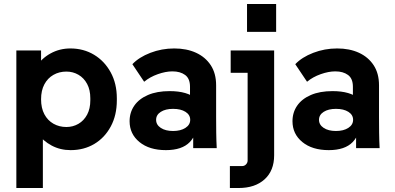

<svg xmlns="http://www.w3.org/2000/svg" viewBox="-20 -743 1979 963"><path d="M62 200V-490H186V-376L160 -406Q188 -450 233.5 -475Q279 -500 333 -500Q399 -500 451.5 -468.5Q504 -437 535 -380.5Q566 -324 566 -250V-240Q566 -165 535.5 -108.5Q505 -52 453 -21Q401 10 334 10Q282 10 239 -13Q196 -36 167 -75L195 -107V200ZM313 -106Q346 -106 373.5 -122Q401 -138 417 -168Q433 -198 433 -240V-250Q433 -292 417 -322Q401 -352 373.5 -368Q346 -384 313 -384Q277 -384 248 -367.5Q219 -351 202.5 -320Q186 -289 186 -245Q186 -201 202.5 -170Q219 -139 248 -122.5Q277 -106 313 -106Z M949 0V-154L933 -204V-308Q933 -349 908.5 -367Q884 -385 845 -385Q811 -385 771.5 -371Q732 -357 703 -333L644 -421Q677 -456 734 -478Q791 -500 854 -500Q916 -500 963 -478.5Q1010 -457 1037 -416Q1064 -375 1064 -315V-156Q1064 -117 1064.5 -78Q1065 -39 1067 0ZM812 10Q729 10 679.5 -30.5Q630 -71 630 -135Q630 -179 653.5 -213Q677 -247 722 -266.5Q767 -286 831 -286Q920 -286 964 -247.5Q1008 -209 1008 -145H971Q971 -71 932 -30.5Q893 10 812 10ZM848 -86Q886 -86 910 -101.5Q934 -117 934 -142Q934 -167 910.5 -182Q887 -197 848 -197Q810 -197 786.5 -182Q763 -167 763 -142Q763 -117 786.5 -101.5Q810 -86 848 -86Z M1133 200V90H1194Q1206 90 1214 81.5Q1222 73 1222 62V-437L1282 -378H1137V-490H1355V36Q1355 113 1307 156.5Q1259 200 1177 200ZM1219 -583V-723H1365V-583Z M1766 0V-154L1750 -204V-308Q1750 -349 1725.5 -367Q1701 -385 1662 -385Q1628 -385 1588.5 -371Q1549 -357 1520 -333L1461 -421Q1494 -456 1551 -478Q1608 -500 1671 -500Q1733 -500 1780 -478.5Q1827 -457 1854 -416Q1881 -375 1881 -315V-156Q1881 -117 1881.5 -78Q1882 -39 1884 0ZM1629 10Q1546 10 1496.5 -30.5Q1447 -71 1447 -135Q1447 -179 1470.5 -213Q1494 -247 1539 -266.5Q1584 -286 1648 -286Q1737 -286 1781 -247.5Q1825 -209 1825 -145H1788Q1788 -71 1749 -30.5Q1710 10 1629 10ZM1665 -86Q1703 -86 1727 -101.5Q1751 -117 1751 -142Q1751 -167 1727.5 -182Q1704 -197 1665 -197Q1627 -197 1603.5 -182Q1580 -167 1580 -142Q1580 -117 1603.5 -101.5Q1627 -86 1665 -86Z"/></svg>

Font: SUSE Thin
Style: Bold
Weight: 700
Version: Version 1.000